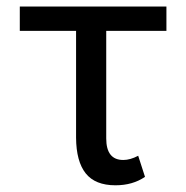

<svg xmlns="http://www.w3.org/2000/svg" viewBox="-20 -548 561 578"><path d="M481 -455.1H299.8V-131.3Q299.8 -66.4 351.1 -66.4Q372.1 -66.4 396 -79.1L416.5 -15.6Q379.4 9.8 327.6 9.8Q266.6 9.8 238 -26.1Q209.5 -62 209 -133.3V-455.1H39.6V-528.3H481Z"/></svg>

Font: APIMedia Roboto
Style: Regular
Weight: 400
Designer: Google
Version: Version 2.137; 2017